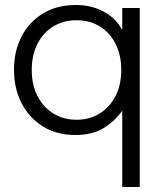

<svg xmlns="http://www.w3.org/2000/svg" viewBox="-20 -528 642 768"><path d="M469 220V-86Q445 -49 399 -18.5Q353 12 282 12Q207 12 152 -22Q97 -56 66.5 -115Q36 -174 36 -249Q36 -324 66.5 -382.5Q97 -441 152.5 -474.5Q208 -508 283 -508Q346 -508 395 -481.5Q444 -455 469 -408V-496H539V220ZM286 -49Q339 -49 379 -74Q419 -99 442 -143.5Q465 -188 465 -248Q465 -308 442 -353Q419 -398 379 -422.5Q339 -447 286 -447Q234 -447 193.5 -422.5Q153 -398 130 -353Q107 -308 107 -248Q107 -188 130 -143.5Q153 -99 193.5 -74Q234 -49 286 -49Z"/></svg>

Font: Host Grotesk Light
Style: Regular
Weight: 300
Designer: Doukan Karapınar
Foundry: Element Type
Version: Version 1.003